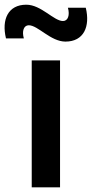

<svg xmlns="http://www.w3.org/2000/svg" viewBox="-55 -797 391 817"><path d="M80 0H200.5V-540H80ZM-29.5 -633.5H46.5C37.5 -664.5 46 -689.5 67.5 -689.5C106.5 -689.5 160.5 -620 223.5 -620C301.5 -620 329.5 -684 310 -764H234C243 -732 234 -707.5 213 -707.5C174 -707.5 120 -777 57 -777C-21 -777 -49 -713.5 -29.5 -633.5Z"/></svg>

Font: Eudonet
Style: Bold
Weight: 700
Designer: Mikhail Sharanda
Foundry: Mikhail Sharanda
Version: Version 4.503;Glyphs 3.1.2 (3151)